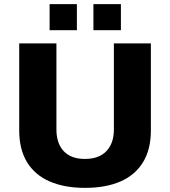

<svg xmlns="http://www.w3.org/2000/svg" viewBox="-20 -897 823 929"><path d="M391 12Q292 12 220.5 -19Q149 -50 111 -112Q73 -174 73 -266V-687H253V-270Q253 -204 288 -166Q323 -128 391 -128Q459 -128 495 -166Q531 -204 531 -270V-687H710V-266Q710 -174 672 -112Q634 -50 563 -19Q492 12 391 12ZM220 -751V-877H352V-751ZM432 -751V-877H565V-751Z"/></svg>

Font: Archivo SemiBold ExtraBold
Style: Regular
Weight: 800
Version: Version 2.001